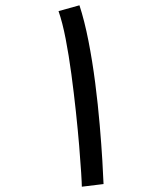

<svg xmlns="http://www.w3.org/2000/svg" viewBox="-20 -701 612 725"><path d="M371 -6 289 4Q289 -8 286.5 -49Q284 -90 279 -150Q274 -210 266.5 -280Q259 -350 249.5 -421Q240 -492 228 -554Q216 -616 201 -659L280 -681Q299 -623 314 -546.5Q329 -470 339.5 -388Q350 -306 356.5 -229.5Q363 -153 366.5 -94Q370 -35 371 -6Z"/></svg>

Font: Noto Sans Living
Style: Regular
Weight: 400
Designer: Monotype Design Team
Foundry: Monotype Imaging Inc.
Version: Version 2.013; ttfautohint (v1.8.4.7-5d5b)